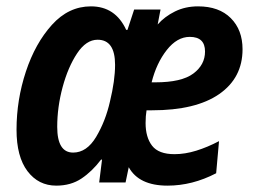

<svg xmlns="http://www.w3.org/2000/svg" viewBox="-20 -574 800 604"><path d="M298 -72H301L292 0H375L385 -48Q417 10 507 10Q585 10 660 -29L669 -130Q633 -111 597.5 -100Q562 -89 529 -89Q479 -89 458.5 -115.5Q438 -142 438 -187Q438 -209 441 -227H458Q596 -227 669.5 -278Q743 -329 743 -419Q743 -480 706 -517Q669 -554 603 -554Q563 -554 530.5 -538Q498 -522 476 -497L485 -544H402L381 -480H377Q343 -554 266 -554Q196 -554 143.5 -496Q91 -438 61.5 -349Q32 -260 32 -166Q32 -81 66.5 -35.5Q101 10 157 10Q203 10 236.5 -12.5Q270 -35 298 -72ZM577 -458Q625 -458 625 -412Q625 -370 588 -342.5Q551 -315 469 -315H457Q472 -375 504.5 -416.5Q537 -458 577 -458ZM160 -175Q160 -237 177 -300Q194 -363 222.5 -406Q251 -449 287 -449Q342 -449 342 -370Q342 -321 326 -255Q312 -193 282.5 -143.5Q253 -94 210 -94Q160 -94 160 -175Z"/></svg>

Font: Noto Sans UI SemiCondensed
Style: Bold Italic
Weight: 700
Width: 4
Designer: Monotype Design Team
Foundry: Monotype Imaging Inc.
Version: 1.001